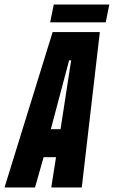

<svg xmlns="http://www.w3.org/2000/svg" viewBox="-67 -830 504 850"><path d="M-47 0 166 -688H375L295 0H160L181 -134H126L88 0ZM158 -258H201L248 -563H239ZM155 -731 171 -810H417L401 -731Z"/></svg>

Font: Saira UltraCondensed Black
Style: Italic
Weight: 900
Width: 1
Italic angle: -12°
Designer: Hector Gatti with collaboration of the Omnibus-Type team
Foundry: Omnibus-Type
Version: Version 1.101